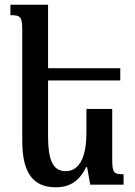

<svg xmlns="http://www.w3.org/2000/svg" viewBox="-20 -780 572 811"><path d="M454 -320H345V-219C345 -127 321 -57 257 -57C202 -57 183 -108 183 -203V-440H488V-492H183V-760H24V-716C68 -716 74 -709 74 -649V-185C74 -48 121 11 215 11C277 11 315 -16 344 -74H348L361 0H502V-44C460 -44 454 -50 454 -109Z"/></svg>

Font: Noto Serif Armenian Condensed SemiBold
Style: Regular
Weight: 600
Width: 3
Designer: Monotype Design Team
Foundry: Monotype Imaging Inc.
Version: Version 2.008